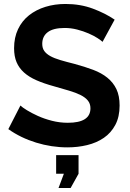

<svg xmlns="http://www.w3.org/2000/svg" viewBox="-20 -735 653 968"><path d="M275 213 302 141H263V47H376V141L336 213ZM497 -524Q490 -531 471.5 -543Q453 -555 426.5 -566.5Q400 -578 369 -586Q338 -594 306 -594Q249 -594 221 -573Q193 -552 193 -514Q193 -492 203.5 -477.5Q214 -463 234 -452Q254 -441 284.5 -432Q315 -423 355 -413Q407 -399 449.5 -383Q492 -367 521.5 -343Q551 -319 567 -285.5Q583 -252 583 -203Q583 -146 561.5 -105.5Q540 -65 503.5 -40Q467 -15 419.5 -3.5Q372 8 320 8Q240 8 162 -16Q84 -40 22 -84L83 -203Q92 -194 115.5 -179.5Q139 -165 171 -150.5Q203 -136 242 -126Q281 -116 322 -116Q436 -116 436 -189Q436 -212 423 -228Q410 -244 386 -256Q362 -268 328 -278Q294 -288 252 -300Q201 -314 163.5 -330.5Q126 -347 101 -369.5Q76 -392 63.5 -421.5Q51 -451 51 -492Q51 -546 71 -588Q91 -630 126.5 -658Q162 -686 209 -700.5Q256 -715 310 -715Q385 -715 448 -691.5Q511 -668 558 -636Z"/></svg>

Font: IngvarSans
Style: Bold
Weight: 700
Version: Version 3.000